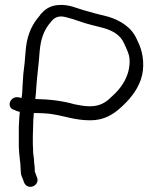

<svg xmlns="http://www.w3.org/2000/svg" viewBox="-20 -710 614 766"><path d="M59 -74C60 -70 60 -66 61 -60C61 -50 63 -32 63 -25C63 -16 65 -9 71 4L76 18C91 53 142 30 127 -4L122 -17V-18C120 -22 119 -24 119 -25C119 -34 118 -53 116 -64C116 -69 116 -72 115 -79L113 -95C112 -98 112 -103 112 -111C112 -119 111 -127 111 -136V-167C111 -176 112 -187 112 -199C112 -219 113 -238 115 -259C141 -259 170 -258 192 -254C241 -246 282 -230 340 -230C396 -230 432 -254 462 -281C495 -311 526 -346 542 -393C558 -439 552 -493 536 -531L526 -553C505 -601 462 -628 410 -644H409C374 -652 347 -660 315 -669C285 -677 257 -693 213 -690C176 -687 158 -671 141 -652V-651L129 -636C102 -602 86 -560 82 -504C80 -473 77 -445 73 -414L70 -367C69 -351 69 -335 66 -319C63 -320 59 -321 53 -322C19 -327 3 -280 38 -271C44 -268 51 -265 59 -264C58 -257 58 -249 57 -241L55 -203V-138C55 -127 55 -118 56 -109C56 -98 59 -83 59 -76ZM121 -317C123 -331 124 -348 125 -364C128 -409 135 -457 138 -503C142 -551 153 -582 173 -610L185 -625C196 -639 213 -649 241 -642C261 -637 277 -632 297 -625C330 -613 361 -607 394 -598C432 -587 461 -569 475 -537L485 -515C488 -509 490 -502 492 -497C501 -474 497 -438 489 -415C476 -376 452 -348 424 -323C402 -301 378 -286 339 -286C315 -286 298 -290 277 -294C232 -307 180 -314 121 -315Z"/></svg>

Font: Stray Cat
Style: Bd
Weight: 700
Version: Version 1.0